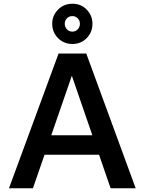

<svg xmlns="http://www.w3.org/2000/svg" viewBox="-20 -1006 773 1026"><path d="M28 0 293 -720H405L156 0ZM571 0 323 -720H441L705 0ZM165 -283H559V-179H165ZM367 -771Q321 -771 290 -802.5Q259 -834 259 -879Q259 -923 290 -954.5Q321 -986 367 -986Q413 -986 443.5 -954.5Q474 -923 474 -879Q474 -834 443.5 -802.5Q413 -771 367 -771ZM367 -837Q384 -837 395.5 -849.5Q407 -862 407 -879Q407 -896 395.5 -908Q384 -920 367 -920Q349 -920 337.5 -908Q326 -896 326 -879Q326 -862 337.5 -849.5Q349 -837 367 -837Z"/></svg>

Font: Instrument Sans SemiBold
Style: Regular
Weight: 600
Designer: Rodrigo Fuenzalida
Foundry: fragTYPE
Version: Version 1.000;gftools[0.9.28]